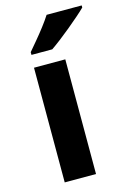

<svg xmlns="http://www.w3.org/2000/svg" viewBox="-117 -825 599 883"><g transform="rotate(-15 182.0 -383.0)"><path d="M227 0H78V-546H227ZM364 -756Q350 -742 327 -722Q304 -702 277.5 -680Q251 -658 225.5 -638.5Q200 -619 181 -606H82V-619Q98 -638 119.5 -663.5Q141 -689 162 -716.5Q183 -744 197 -766H364Z"/></g></svg>

Font: Noto Sans Myanmar
Style: Bold
Weight: 700
Designer: Monotype Design Team
Foundry: Monotype Imaging Inc.
Version: Version 2.107; ttfautohint (v1.8.4.7-5d5b)